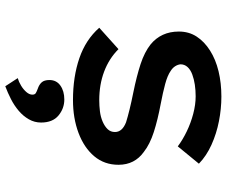

<svg xmlns="http://www.w3.org/2000/svg" viewBox="-84 -494 838 709"><g transform="rotate(90 334.5 -139.0)"><path d="M349 10Q263 10 194.5 -13.5Q126 -37 82 -87L161 -158Q196 -123 244 -105Q292 -87 349 -87Q370 -87 390.5 -89.5Q411 -92 428.5 -99.5Q446 -107 456.5 -118Q467 -129 467 -145Q467 -172 431 -186Q412 -192 383.5 -199Q355 -206 320 -213Q261 -225 216.5 -239.5Q172 -254 143 -277Q120 -296 108 -322Q96 -348 96 -381Q96 -418 114.5 -446.5Q133 -475 166 -496Q199 -517 242.5 -527.5Q286 -538 336 -538Q381 -538 427 -529Q473 -520 514 -501.5Q555 -483 584 -455L520 -377Q496 -395 465 -410Q434 -425 400 -434Q366 -443 335 -443Q313 -443 292.5 -440Q272 -437 254.5 -430.5Q237 -424 227 -413Q217 -402 217 -387Q218 -377 224 -367.5Q230 -358 241 -351Q258 -339 289.5 -330.5Q321 -322 363 -314Q422 -303 467 -288.5Q512 -274 540 -252Q564 -235 576 -211.5Q588 -188 588 -158Q588 -106 556.5 -68.5Q525 -31 470.5 -10.5Q416 10 349 10ZM298 260 268 214Q282 210 296 201.5Q310 193 319.5 182Q329 171 329 160Q329 151 323.5 147.5Q318 144 307 140Q292 135 283.5 125.5Q275 116 275 97Q275 71 295.5 56.5Q316 42 347 42Q380 42 406 63.5Q432 85 432 128Q432 152 420 173Q408 194 388.5 210.5Q369 227 345.5 239Q322 251 298 260Z"/></g></svg>

Font: Lexend Giga Medium
Style: Regular
Weight: 500
Designer: Bonnie Shaver-Troup, Thomas Jockin
Foundry: Lexend
Version: Version 1.007